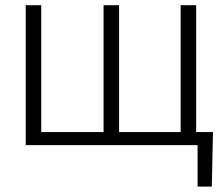

<svg xmlns="http://www.w3.org/2000/svg" viewBox="-20 -548 842 725"><path d="M135.7 -528.3V-49.3H371.1V-528.3H429.7V-49.3H662.1V-528.3H720.7V-49.3H784.2L779.8 156.7H726.1V0H77.1V-528.3Z"/></svg>

Font: Roboto Light
Style: Regular
Weight: 300
Designer: Google
Version: Version 2.134; 2016; ttfautohint (v1.6)